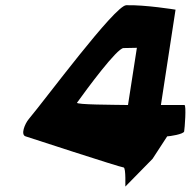

<svg xmlns="http://www.w3.org/2000/svg" viewBox="-20 -728 730 735"><path d="M78 -206C78 -206 442 -87 453 -87C463 -87 459 -6 460 -14L564 -120L620 -206C628 -206 683 -214 685 -225C687 -236 694 -326 686 -326H596L652 -691C652 -691 536 -710 463 -708C419 -706 154 -348 90 -272C75 -254 58 -212 78 -206ZM275 -335C313 -388 428 -544 453 -544C466 -544 504 -545 504 -545L470 -326C414 -327 269 -327 275 -335Z"/></svg>

Font: Ampere
Style: SCIta
Weight: 400
Version: Version 1